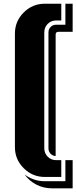

<svg xmlns="http://www.w3.org/2000/svg" viewBox="-20 -750 410 1031"><path d="M370.1 261.2H257.8Q213.9 261.2 175.5 241.5Q137.2 221.7 111.8 187Q160.6 223.1 220.2 223.1H331.1V109.9H370.1ZM309.1 200.2H220.2Q154.3 200.2 107.2 153.1Q60.1 106 60.1 40V-569.8Q60.1 -635.7 107.2 -682.9Q154.3 -730 220.2 -730H309.1V-640.1H280.8Q254.4 -640.1 236.1 -621.6Q217.8 -603 217.8 -576.2V45.9Q217.8 72.8 236.1 91.3Q254.4 109.9 280.8 109.9H309.1ZM278.8 87.9Q262.2 86.9 251.2 75Q240.2 63 240.2 45.9V-576.2Q240.2 -593.3 252 -605.2Q263.7 -617.2 280.8 -617.2H331.1V-730H370.1V-579.1H293.9Q278.8 -579.1 278.8 -564.9Z"/></svg>

Font: Laconic
Style: Shadow
Weight: 900
Width: 6
Designer: Robby Woodard
Version: Version 1.000